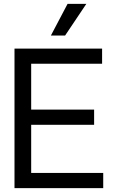

<svg xmlns="http://www.w3.org/2000/svg" viewBox="-20 -969 591 989"><path d="M54.7 0V-718.8H505.9V-640.6H140.6V-404.3H464.8V-326.2H140.6V-78.1H511.7V0ZM242.2 -786.1 328.1 -949.2H424.8L315.4 -786.1Z"/></svg>

Font: Inter Display V
Style: Regular
Weight: 400
Designer: Rasmus Andersson
Foundry: rsms
Version: Version 3.015;git-src